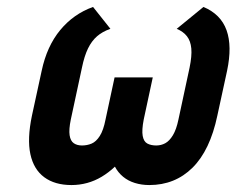

<svg xmlns="http://www.w3.org/2000/svg" viewBox="-20 -520 681 553"><path d="M566 -500 489 -437Q508 -429 518.5 -415.5Q529 -402 531 -380.5Q533 -359 526 -325L494 -176Q488 -147 478 -130.5Q468 -114 456 -107.5Q444 -101 430 -101Q415 -101 404.5 -106.5Q394 -112 391 -128.5Q388 -145 394 -176L420 -297H310L284 -176Q278 -145 267.5 -128.5Q257 -112 244 -106.5Q231 -101 216 -101Q202 -101 192.5 -107.5Q183 -114 180.5 -130.5Q178 -147 184 -176L216 -325Q223 -359 233.5 -380.5Q244 -402 259.5 -415.5Q275 -429 298 -437L248 -500Q192 -480 153.5 -433.5Q115 -387 100 -316L72 -187Q58 -120 67.5 -76Q77 -32 107.5 -9.5Q138 13 186 13Q209 13 231 7Q253 1 273 -11Q293 -23 311 -40Q320 -23 334.5 -11Q349 1 368.5 7Q388 13 410 13Q484 13 534.5 -37Q585 -87 606 -187L634 -316Q649 -387 632.5 -433Q616 -479 566 -500Z"/></svg>

Font: Advent Pro
Style: Italic
Weight: 400
Italic angle: -12°
Designer: VivaRado, Andreas Kalpakidis
Foundry: VivaRado, Andreas Kalpakidis
Version: Version 3.000